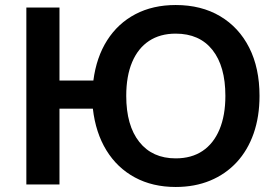

<svg xmlns="http://www.w3.org/2000/svg" viewBox="-20 -735 1115 765"><path d="M680 10Q588 10 517.5 -28Q447 -66 404 -136Q361 -206 350 -302H217V0H85V-705H217V-414H352Q364 -507 407 -574.5Q450 -642 519.5 -678.5Q589 -715 680 -715Q782 -715 857 -670.5Q932 -626 973 -545Q1014 -464 1014 -353Q1014 -270 990.5 -203Q967 -136 923 -88.5Q879 -41 817.5 -15.5Q756 10 680 10ZM680 -104Q743 -104 787 -133.5Q831 -163 854.5 -219Q878 -275 878 -353Q878 -471 826.5 -536Q775 -601 680 -601Q618 -601 574 -572Q530 -543 506.5 -487.5Q483 -432 483 -353Q483 -235 535 -169.5Q587 -104 680 -104Z"/></svg>

Font: Nunito Sans 10pt
Style: Bold
Weight: 700
Designer: Vernon Adams
Foundry: Vernon Adams
Version: Version 3.101;gftools[0.9.27]